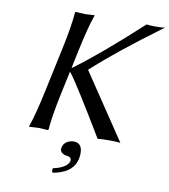

<svg xmlns="http://www.w3.org/2000/svg" viewBox="-93 -727 910 1031"><g transform="rotate(10 361.5 -212.0)"><path d="M346.7 39.1Q388.2 39.1 393.1 84.5Q395 103 390.6 125Q375 198.2 282.7 220.2Q272.9 222.7 263.2 224.1Q257.3 215.3 260.7 200.2Q325.7 186.5 343.8 154.8Q346.2 150.4 346.7 147Q351.1 125.5 327.1 121.6Q323.7 121.1 321.3 121.1Q282.2 113.8 287.1 84Q287.6 82.5 287.6 82Q293.9 52.2 327.1 42Q336.4 39.1 346.7 39.1ZM200.7 -444.8Q228 -574.2 232.9 -645L235.8 -647.9Q237.8 -647.9 286.1 -645L338.9 -647.9V-645Q314.5 -577.6 286.6 -444.8L266.1 -347.7Q271 -349.6 274.9 -353Q413.6 -455.6 622.6 -647.9Q635.7 -645 670.9 -645Q706.1 -645 722.7 -647.9Q493.2 -479 366.2 -363.3Q360.4 -357.9 356 -354V-352.1L594.2 2.9Q574.7 0 533.2 0Q488.3 0 470.2 2.9Q309.6 -265.1 265.6 -321.8Q263.2 -323.7 261.2 -325.2L234.4 -200.2Q207 -70.8 202.1 0L199.2 2.9Q197.3 2.9 148.9 0L96.2 2.9V0Q120.6 -68.8 148.4 -200.2Z"/></g></svg>

Font: Linux Biolinum Capitals O
Style: Italic Samll Caps
Weight: 400
Italic angle: -12°
Designer: Philipp H. Poll
Foundry: Philipp H. Poll
Version: Version 0.6.2